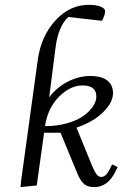

<svg xmlns="http://www.w3.org/2000/svg" viewBox="-20 -766 525 793"><path d="M64.9 6.8 66.9 -17.1 136.2 -520Q149.9 -617.2 209 -681.6Q268.1 -746.1 347.2 -746.1Q375.5 -746.1 394.8 -738.8Q414.1 -731.4 414.1 -720.2Q414.1 -703.6 400.9 -680.2L262.2 -695.8Q220.2 -657.2 209 -566.9L183.1 -363.8Q213.4 -404.8 259.5 -428.5Q305.7 -452.1 352.1 -452.1Q400.4 -452.1 423.6 -433.3Q446.8 -414.6 446.8 -380.9Q446.8 -342.8 405.8 -302.5Q364.7 -262.2 295.9 -238.8L360.8 -80.1Q371.1 -55.7 379.4 -45.4Q387.7 -35.2 397.9 -35.2Q417 -35.2 432.1 -64.9L442.9 -86.9L465.8 -76.2L455.1 -54.2Q423.8 6.8 369.1 6.8Q343.8 6.8 328.4 -5.1Q313 -17.1 299.8 -48.8L230 -217.8H162.1L131.8 0ZM166 -245.1Q215.3 -245.1 256.8 -256.8Q298.3 -268.6 324 -286.9Q349.6 -305.2 363.8 -326.2Q377.9 -347.2 377.9 -367.2Q377.9 -413.1 320.8 -413.1Q270 -413.1 223.4 -366.2Q176.8 -319.3 166 -245.1Z"/></svg>

Font: Dihjauti S
Style: Italic
Weight: 400
Italic angle: -9°
Designer: T. Christopher White
Version: Version 3.0.0